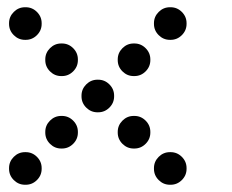

<svg xmlns="http://www.w3.org/2000/svg" viewBox="-20 -515 640 530"><path d="M49 -495Q31 -495 18 -482Q5 -469 5 -451V-449Q5 -431 18 -418Q31 -405 49 -405H51Q69 -405 82 -418Q95 -431 95 -449V-451Q95 -469 82 -482Q69 -495 51 -495ZM449 -495Q431 -495 418 -482Q405 -469 405 -451V-449Q405 -431 418 -418Q431 -405 449 -405H451Q469 -405 482 -418Q495 -431 495 -449V-451Q495 -469 482 -482Q469 -495 451 -495ZM149 -395Q131 -395 118 -382Q105 -369 105 -351V-349Q105 -331 118 -318Q131 -305 149 -305H151Q169 -305 182 -318Q195 -331 195 -349V-351Q195 -369 182 -382Q169 -395 151 -395ZM349 -395Q331 -395 318 -382Q305 -369 305 -351V-349Q305 -331 318 -318Q331 -305 349 -305H351Q369 -305 382 -318Q395 -331 395 -349V-351Q395 -369 382 -382Q369 -395 351 -395ZM249 -295Q231 -295 218 -282Q205 -269 205 -251V-249Q205 -231 218 -218Q231 -205 249 -205H251Q269 -205 282 -218Q295 -231 295 -249V-251Q295 -269 282 -282Q269 -295 251 -295ZM149 -195Q131 -195 118 -182Q105 -169 105 -151V-149Q105 -131 118 -118Q131 -105 149 -105H151Q169 -105 182 -118Q195 -131 195 -149V-151Q195 -169 182 -182Q169 -195 151 -195ZM349 -195Q331 -195 318 -182Q305 -169 305 -151V-149Q305 -131 318 -118Q331 -105 349 -105H351Q369 -105 382 -118Q395 -131 395 -149V-151Q395 -169 382 -182Q369 -195 351 -195ZM49 -95Q31 -95 18 -82Q5 -69 5 -51V-49Q5 -31 18 -18Q31 -5 49 -5H51Q69 -5 82 -18Q95 -31 95 -49V-51Q95 -69 82 -82Q69 -95 51 -95ZM449 -95Q431 -95 418 -82Q405 -69 405 -51V-49Q405 -31 418 -18Q431 -5 449 -5H451Q469 -5 482 -18Q495 -31 495 -49V-51Q495 -69 482 -82Q469 -95 451 -95Z"/></svg>

Font: Doto Black Rounded Black
Style: Regular
Weight: 900
Monospace: yes
Version: Version 1.000